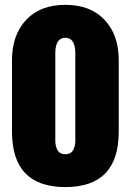

<svg xmlns="http://www.w3.org/2000/svg" viewBox="-20 -760 537 788"><path d="M248 7.8Q29.3 7.8 29.3 -219.2V-513.2Q29.3 -616.7 87.4 -678.5Q145.5 -740.2 248 -740.2Q351.1 -740.2 409.2 -678.5Q467.3 -616.7 467.3 -513.2V-219.2Q467.3 7.8 248 7.8ZM248 -127Q270 -127 279.5 -142.8Q289.1 -158.7 289.1 -183.1V-541Q289.1 -605 248 -605Q207 -605 207 -541V-183.1Q207 -158.7 216.6 -142.8Q226.1 -127 248 -127Z"/></svg>

Font: Anton SC
Style: Regular
Weight: 400
Designer: Vernon Adams
Foundry: Vernon Adams
Version: Version 2.116; ttfautohint (v1.8.4.7-5d5b)